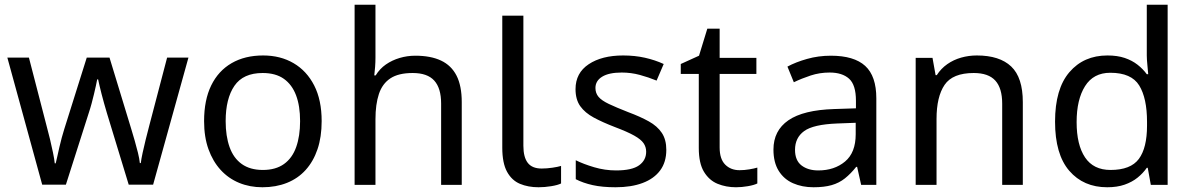

<svg xmlns="http://www.w3.org/2000/svg" viewBox="-20 -780 5031 810"><path d="M431 -303Q425 -324 419 -344.5Q413 -365 408.5 -383.5Q404 -402 400 -418Q396 -434 394 -445H390Q388 -434 384.5 -418Q381 -402 376.5 -383Q372 -364 366.5 -343.5Q361 -323 354 -302L258 -1H158L11 -537H102L176 -251Q184 -222 191 -192.5Q198 -163 203.5 -136.5Q209 -110 211 -91H215Q218 -103 222 -121Q226 -139 230.5 -159Q235 -179 240.5 -199Q246 -219 251 -235L346 -537H442L534 -235Q541 -212 548.5 -186Q556 -160 562 -135.5Q568 -111 570 -92H574Q576 -109 581.5 -134.5Q587 -160 594.5 -190.5Q602 -221 610 -251L685 -537H775L626 -1H523Z M1337 -269Q1337 -202 1319.5 -150.5Q1302 -99 1269.5 -63Q1237 -27 1190.5 -8.5Q1144 10 1087 10Q1034 10 989 -8.5Q944 -27 911 -63Q878 -99 859.5 -150.5Q841 -202 841 -269Q841 -358 871 -419.5Q901 -481 957 -513.5Q1013 -546 1090 -546Q1163 -546 1218.5 -513.5Q1274 -481 1305.5 -419.5Q1337 -358 1337 -269ZM932 -269Q932 -206 948.5 -159.5Q965 -113 1000 -88Q1035 -63 1089 -63Q1143 -63 1178 -88Q1213 -113 1229.5 -159.5Q1246 -206 1246 -269Q1246 -333 1229 -378Q1212 -423 1177.5 -447.5Q1143 -472 1088 -472Q1006 -472 969 -418Q932 -364 932 -269Z M1564 -537Q1564 -518 1562.5 -498Q1561 -478 1559 -462H1565Q1582 -490 1608 -508Q1634 -526 1666 -535.5Q1698 -545 1732 -545Q1797 -545 1840.5 -524.5Q1884 -504 1906 -461Q1928 -418 1928 -349V0H1841V-343Q1841 -408 1812 -440Q1783 -472 1721 -472Q1661 -472 1627 -449.5Q1593 -427 1578.5 -383.5Q1564 -340 1564 -277V0H1476V-760H1564Z M2252 10Q2208 10 2173.5 -4.5Q2139 -19 2119 -55.5Q2099 -92 2099 -157V-714H2188V-165Q2188 -117 2206.5 -93Q2225 -69 2265 -69Q2287 -69 2310.5 -72.5Q2334 -76 2347 -80V-6Q2333 1 2305.5 5.5Q2278 10 2252 10Z M2791 -148Q2791 -96 2765 -61Q2739 -26 2691 -8Q2643 10 2577 10Q2521 10 2480.5 1Q2440 -8 2409 -24V-104Q2441 -88 2486.5 -74.5Q2532 -61 2579 -61Q2646 -61 2676 -82.5Q2706 -104 2706 -140Q2706 -160 2695 -176Q2684 -192 2655.5 -208Q2627 -224 2574 -244Q2522 -264 2485 -284Q2448 -304 2428 -332Q2408 -360 2408 -404Q2408 -472 2463.5 -509Q2519 -546 2609 -546Q2658 -546 2700.5 -536.5Q2743 -527 2780 -510L2750 -440Q2716 -454 2679 -464Q2642 -474 2603 -474Q2549 -474 2520.5 -456.5Q2492 -439 2492 -409Q2492 -387 2505 -371.5Q2518 -356 2548.5 -341.5Q2579 -327 2630 -307Q2681 -288 2717 -268Q2753 -248 2772 -219.5Q2791 -191 2791 -148Z M3100 -62Q3120 -62 3141 -65.5Q3162 -69 3175 -73V-6Q3161 1 3135 5.5Q3109 10 3085 10Q3043 10 3007.5 -4.5Q2972 -19 2950 -55Q2928 -91 2928 -156V-468H2852V-510L2929 -545L2964 -659H3016V-536H3171V-468H3016V-158Q3016 -109 3039.5 -85.5Q3063 -62 3100 -62Z M3485 -545Q3583 -545 3630 -502Q3677 -459 3677 -365V0H3613L3596 -76H3592Q3569 -47 3544.5 -27.5Q3520 -8 3488.5 1Q3457 10 3412 10Q3364 10 3325.5 -7Q3287 -24 3265 -59.5Q3243 -95 3243 -149Q3243 -229 3306 -272.5Q3369 -316 3500 -320L3591 -323V-355Q3591 -422 3562 -448Q3533 -474 3480 -474Q3438 -474 3400 -461.5Q3362 -449 3329 -433L3302 -499Q3337 -518 3385 -531.5Q3433 -545 3485 -545ZM3511 -259Q3411 -255 3372.5 -227Q3334 -199 3334 -148Q3334 -103 3361.5 -82Q3389 -61 3432 -61Q3500 -61 3545 -98.5Q3590 -136 3590 -214V-262Z M4101 -546Q4197 -546 4246 -499.5Q4295 -453 4295 -349V0H4208V-343Q4208 -408 4179 -440Q4150 -472 4088 -472Q3999 -472 3965 -422Q3931 -372 3931 -278V0H3843V-536H3914L3927 -463H3932Q3950 -491 3976.5 -509.5Q4003 -528 4035 -537Q4067 -546 4101 -546Z M4651 10Q4551 10 4491 -59.5Q4431 -129 4431 -267Q4431 -405 4491.5 -475.5Q4552 -546 4652 -546Q4694 -546 4725 -535.5Q4756 -525 4779 -507Q4802 -489 4818 -467H4824Q4823 -480 4820.5 -505.5Q4818 -531 4818 -546V-760H4906V0H4835L4822 -72H4818Q4802 -49 4779 -30.5Q4756 -12 4724.5 -1Q4693 10 4651 10ZM4665 -63Q4750 -63 4784.5 -109.5Q4819 -156 4819 -250V-266Q4819 -366 4786 -419.5Q4753 -473 4664 -473Q4593 -473 4557.5 -416.5Q4522 -360 4522 -265Q4522 -169 4557.5 -116Q4593 -63 4665 -63Z"/></svg>

Font: ubangla85
Style: Book
Weight: 400
Designer: Jelle Bosma - Monotype Design Team
Foundry: Monotype Imaging Inc.
Version: Version 2.003